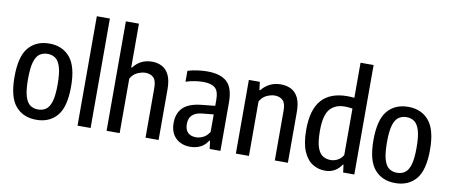

<svg xmlns="http://www.w3.org/2000/svg" viewBox="-70 -1097 3277 1396"><g transform="rotate(10 1568.0 -399.0)"><path d="M243.5 10Q146.5 10 90.5 -55.5Q34.5 -121 34.5 -270.5Q34.5 -421.5 90.2 -487Q146 -552.5 243.5 -552.5Q340 -552.5 396 -486.2Q452 -420 452 -271Q452 -121 396.5 -55.5Q341 10 243.5 10ZM243.5 -66Q277.5 -66 302 -83.2Q326.5 -100.5 339.8 -144.5Q353 -188.5 353 -269Q353 -352 339.5 -396.8Q326 -441.5 301.5 -459Q277 -476.5 243.5 -476.5Q210 -476.5 185.2 -459.2Q160.5 -442 147.2 -397.8Q134 -353.5 134 -272.5Q134 -190 147.2 -145.5Q160.5 -101 185 -83.5Q209.5 -66 243.5 -66Z M547.5 0V-808H644V0Z M762 0V-808H858.5V-484.5H864Q915 -552.5 1002 -552.5Q1042 -552.5 1074.5 -535.8Q1107 -519 1126.5 -479.8Q1146 -440.5 1146 -373V0H1049.5V-367Q1049.5 -423 1026.8 -443.8Q1004 -464.5 968 -464.5Q942 -464.5 910.2 -450.8Q878.5 -437 858.5 -402.5V0Z M1379.5 9Q1314 9 1273 -30.5Q1232 -70 1232 -141Q1232 -215 1276 -256.5Q1320 -298 1417 -306.5L1508.5 -316V-360Q1508.5 -425 1480.2 -448.5Q1452 -472 1392 -472Q1365 -472 1331.5 -467Q1298 -462 1265 -451V-531.5Q1296 -541.5 1335 -547Q1374 -552.5 1408 -552.5Q1506 -552.5 1554.2 -509.2Q1602.5 -466 1602.5 -355.5V0H1523L1515.5 -59H1510Q1488 -23.5 1454.2 -7.2Q1420.5 9 1379.5 9ZM1328 -152Q1328 -108 1349.5 -87.2Q1371 -66.5 1409.5 -66.5Q1434 -66.5 1460.5 -78.5Q1487 -90.5 1508.5 -123V-252.5L1426 -244.5Q1328 -235 1328 -152Z M1716.5 0V-544H1797.5L1805 -484.5H1810.5Q1865.5 -552.5 1952.5 -552.5Q1994.5 -552.5 2028 -535.8Q2061.5 -519 2081 -480Q2100.5 -441 2100.5 -374.5V0H2004V-368Q2004 -423.5 1981.2 -444.2Q1958.5 -465 1922.5 -465Q1896 -465 1864.5 -451Q1833 -437 1813 -402.5V0Z M2375.5 10Q2326 10 2283.8 -15.8Q2241.5 -41.5 2215.8 -101Q2190 -160.5 2190 -261Q2190 -409 2253.5 -480.5Q2317 -552 2444.5 -552Q2468 -552 2494.5 -549V-808H2591V0H2508.5L2501.5 -56H2496Q2479 -28 2448.5 -9Q2418 10 2375.5 10ZM2402.5 -73.5Q2429 -73.5 2454.2 -86.8Q2479.5 -100 2494.5 -126V-469.5Q2467 -474.5 2437.5 -474.5Q2366 -474.5 2327.8 -429.2Q2289.5 -384 2289.5 -270Q2289.5 -189.5 2304.2 -147.2Q2319 -105 2344.5 -89.2Q2370 -73.5 2402.5 -73.5Z M2893.5 10Q2796.5 10 2740.5 -55.5Q2684.5 -121 2684.5 -270.5Q2684.5 -421.5 2740.2 -487Q2796 -552.5 2893.5 -552.5Q2990 -552.5 3046 -486.2Q3102 -420 3102 -271Q3102 -121 3046.5 -55.5Q2991 10 2893.5 10ZM2893.5 -66Q2927.5 -66 2952 -83.2Q2976.5 -100.5 2989.8 -144.5Q3003 -188.5 3003 -269Q3003 -352 2989.5 -396.8Q2976 -441.5 2951.5 -459Q2927 -476.5 2893.5 -476.5Q2860 -476.5 2835.2 -459.2Q2810.5 -442 2797.2 -397.8Q2784 -353.5 2784 -272.5Q2784 -190 2797.2 -145.5Q2810.5 -101 2835 -83.5Q2859.5 -66 2893.5 -66Z"/></g></svg>

Font: Encode Sans Cnd Md
Style: Regular
Weight: 500
Width: 3
Designer: Multiple Designers
Foundry: Impallari Type
Version: Version 3.002; ttfautohint (v1.8.3) -l 8 -r 50 -G 200 -x 14 